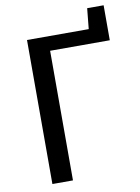

<svg xmlns="http://www.w3.org/2000/svg" viewBox="-89 -860 668 919"><g transform="rotate(-10 245.0 -400.0)"><path d="M90 0V-700H390L400 -800H480V-630H190V0Z"/></g></svg>

Font: Scada
Style: Regular
Weight: 400
Designer: Jovanny Lemonad
Foundry: Jovanny Lemonad
Version: Version 4.100;PS 004.100;hotconv 1.0.88;makeotf.lib2.5.64775